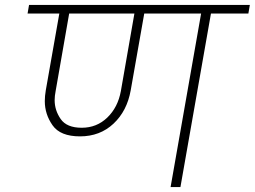

<svg xmlns="http://www.w3.org/2000/svg" viewBox="-20 -760 1035 780"><path d="M989 -705H837L713 0H673L797 -705H566L511 -393Q496 -309 441 -257.5Q386 -206 305 -206Q225 -206 193.5 -251Q162 -296 162 -349Q162 -370 166 -393L221 -705H92L98 -740H995ZM526 -705H261L206 -390Q202 -370 202 -353Q202 -312 226.5 -276.5Q251 -241 312 -241Q373 -241 416 -282.5Q459 -324 471 -390Z"/></svg>

Font: Fz Poppins ExtLt
Style: Italic
Weight: 200
Italic angle: -10°
Designer: Ninad Kale (Devanagari), Jonny Pinhorn (Latin)
Foundry: Indian Type Foundry
Version: Vit hóa bi Vntype.Com & FontZin.Com